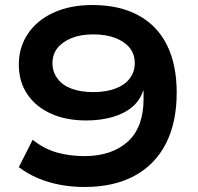

<svg xmlns="http://www.w3.org/2000/svg" viewBox="-20 -735 788 765"><path d="M317 10Q265 10 218 1Q171 -8 130 -25.5Q89 -43 55 -69L110 -178Q157 -141 208 -127Q259 -113 317 -113Q372 -113 415.5 -128Q459 -143 490 -171.5Q521 -200 536.5 -242.5Q552 -285 552 -340V-373H550Q538 -335 506.5 -308.5Q475 -282 427.5 -268.5Q380 -255 324 -255Q243 -255 182.5 -282.5Q122 -310 88.5 -360Q55 -410 55 -478Q55 -547 91.5 -601Q128 -655 194 -685Q260 -715 348 -715Q455 -715 530.5 -674.5Q606 -634 645 -556Q684 -478 684 -366Q684 -246 640.5 -162Q597 -78 515 -34Q433 10 317 10ZM352 -368Q402 -368 439.5 -382Q477 -396 497 -422.5Q517 -449 517 -483Q517 -519 497 -544Q477 -569 440 -583.5Q403 -598 351 -598Q301 -598 264.5 -583Q228 -568 208.5 -543Q189 -518 189 -483Q189 -449 209 -422Q229 -395 265.5 -381.5Q302 -368 352 -368Z"/></svg>

Font: Nunito Sans 7pt Expanded
Style: Bold
Weight: 700
Width: 7
Designer: Vernon Adams
Foundry: Vernon Adams
Version: Version 3.101;gftools[0.9.27]